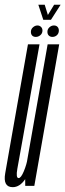

<svg xmlns="http://www.w3.org/2000/svg" viewBox="-44 -788 277 814"><path d="M63 0H101.5L207 -600H158L62.5 -58.5ZM123.5 -600H74.5L5 -206.5Q-11 -113.5 -21.8 -54Q-32.5 5.5 10 5.5Q40 5.5 63.2 -29Q86.5 -63.5 94 -106.5L74 -120.5Q69 -90.5 57 -61.8Q45 -33 35 -33Q22.5 -33 29.5 -72.5Q36.5 -112 53 -203ZM108 -631.5Q118.5 -631.5 127.2 -639Q136 -646.5 136 -658.5Q136 -668 129.8 -674Q123.5 -680 115 -680Q104.5 -680 95.8 -672.2Q87 -664.5 87 -653Q87 -643 92.5 -637.2Q98 -631.5 108 -631.5ZM178 -631.5Q189.5 -631.5 197.5 -639Q205.5 -646.5 205.5 -658.5Q205.5 -668 200 -674Q194.5 -680 184.5 -680Q174 -680 165.5 -672.2Q157 -664.5 157 -653Q157 -643 163 -637.2Q169 -631.5 178 -631.5ZM139.5 -704H172L213 -768H185.5L159 -724.5L145.5 -768H118.5Z"/></svg>

Font: Anybody UltraCondensed Light
Style: Italic
Weight: 300
Width: 1
Italic angle: -10°
Version: Version 1.113;gftools[0.9.25]